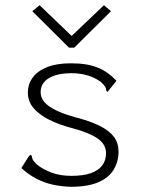

<svg xmlns="http://www.w3.org/2000/svg" viewBox="-20 -707 540 737"><path d="M252 10Q215 9 181.5 1.5Q148 -6 118 -22Q88 -38 62 -62L90 -106L96 -113L102 -109Q102 -103 105 -96Q108 -89 120 -77Q144 -57 177.5 -44.5Q211 -32 254 -32Q299 -32 328 -42Q357 -52 372 -71.5Q387 -91 387 -119Q387 -136 379 -150Q371 -164 354.5 -175.5Q338 -187 313 -197Q288 -207 254 -216Q205 -229 167.5 -248Q130 -267 108.5 -292.5Q87 -318 87 -351Q87 -385 106.5 -410.5Q126 -436 162.5 -450Q199 -464 252 -464Q284 -464 309 -460Q334 -456 355 -447.5Q376 -439 393.5 -426.5Q411 -414 427 -397L399 -362L393 -354L388 -359Q388 -366 384.5 -372.5Q381 -379 369 -391Q347 -408 318 -417Q289 -426 255 -426Q199 -426 167.5 -407Q136 -388 136 -353Q136 -332 150.5 -315Q165 -298 196 -283Q227 -268 276 -255Q329 -241 364.5 -223Q400 -205 417.5 -181.5Q435 -158 435 -125Q435 -87 416.5 -56Q398 -25 357.5 -7.5Q317 10 252 10ZM132 -687 255 -569 379 -687 406 -664 265 -524H245L104 -664Z"/></svg>

Font: Inconsolata Light
Style: Regular
Weight: 300
Designer: Raph Levien, Cyreal, Brenton Simpson
Foundry: Raph Levien, Cyreal, Google
Version: Version 3.001